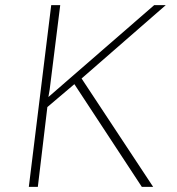

<svg xmlns="http://www.w3.org/2000/svg" viewBox="-20 -726 688 746"><path d="M173 -378 167 -343 168 -349 579 -706H624L297 -421L575 0H531L269 -399L164 -310L127 0H92L179 -706H214Z"/></svg>

Font: Josefin Sans Thin ExtraLight
Style: Italic
Weight: 250
Italic angle: -7°
Version: Version 2.000